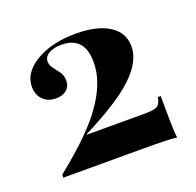

<svg xmlns="http://www.w3.org/2000/svg" viewBox="-74 -773 514 503"><g transform="rotate(-20 183.0 -521.5)"><path d="M340.3 -348.4Q333.1 -350 308.9 -350.8Q284.7 -351.6 242.7 -351.6H24.2V-359.7Q53.2 -383.1 79.8 -406.9Q106.5 -430.6 128.6 -454.8Q150.8 -479 167.3 -504.4Q183.9 -529.8 193.1 -555.6Q202.4 -581.5 202.4 -608.9Q202.4 -645.2 186.3 -662.9Q170.2 -680.6 137.9 -680.6Q116.1 -680.6 102.8 -672.6Q89.5 -664.5 89.5 -651.6Q89.5 -641.1 96.8 -631.9Q104 -622.6 111.3 -612.5Q118.5 -602.4 118.5 -587.9Q118.5 -571.8 107.3 -562.5Q96 -553.2 78.2 -553.2Q55.6 -553.2 41.9 -566.9Q28.2 -580.6 28.2 -603.2Q28.2 -629.8 48.4 -650.4Q68.5 -671 103.6 -683.1Q138.7 -695.2 183.1 -695.2Q242.7 -695.2 276.2 -673.8Q309.7 -652.4 309.7 -613.7Q309.7 -593.5 298.8 -572.6Q287.9 -551.6 264.9 -529.8Q241.9 -508.1 206 -485.5Q170.2 -462.9 121 -437.9V-436.3H283.1Q309.7 -436.3 318.1 -442.3Q326.6 -448.4 329 -465.3H337.1Q337.1 -432.3 337.5 -411.3Q337.9 -390.3 338.3 -376.2Q338.7 -362.1 340.3 -348.4Z"/></g></svg>

Font: Playfair 144pt
Style: Bold
Weight: 700
Version: Version 2.001;gftools[0.9.30]